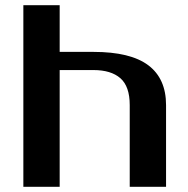

<svg xmlns="http://www.w3.org/2000/svg" viewBox="-20 -720 725 740"><path d="M620 0H480V-315Q480 -387 444 -418.5Q408 -450 340 -450H210V0H70V-700H210V-520H340Q483 -520 551.5 -468.5Q620 -417 620 -315Z"/></svg>

Font: Prosto One
Style: Regular
Weight: 400
Designer: Pavel Emelyanov and Jovanny lemonad
Foundry: Pavel Emelyanov and Jovanny Lemonad
Version: Version 1.001